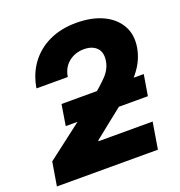

<svg xmlns="http://www.w3.org/2000/svg" viewBox="-132 -850 904 962"><g transform="rotate(-20 319.5 -368.5)"><path d="M8.3 0 29.3 -126 333 -358.4Q384.3 -398.9 416 -432.4Q447.8 -465.8 454.1 -506.8Q461.4 -551.8 437.7 -575.9Q414.1 -600.1 369.6 -600.1Q323.7 -600.1 289.3 -573Q254.9 -545.9 247.1 -496.6H80.1Q92.3 -570.8 132.3 -624.8Q172.4 -678.7 235.1 -708Q297.9 -737.3 378.4 -737.3Q460.9 -737.3 519.8 -709.7Q578.6 -682.1 606.7 -632.6Q634.8 -583 624 -517.1Q618.7 -485.8 605.5 -455.6Q592.3 -425.3 565.9 -392.1Q539.6 -358.9 495.1 -318.6Q450.7 -278.3 383.3 -226.6L282.7 -146.5L281.7 -141.6H570.3L546.9 0ZM153.3 -269 171.4 -380.4H609.9L591.3 -269Z"/></g></svg>

Font: Inter Extra Bold
Style: Italic
Weight: 800
Italic angle: -9.39999°
Designer: Rasmus Andersson
Foundry: rsms
Version: Version 4.000;git-3c8e0fc